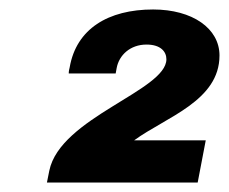

<svg xmlns="http://www.w3.org/2000/svg" viewBox="-20 -825 483 405"><path d="M79 -440H397L414 -529H263C330 -578 443 -612 443 -708C443 -765 386 -805 303 -805C208 -805 141 -764 127 -683C126 -679 125 -675 125 -670H224L226 -681C231 -709 255 -731 289 -731C319 -731 331 -716 331 -700C331 -634 107 -577 84 -465Z"/></svg>

Font: Archivo Black
Style: Italic
Weight: 900
Italic angle: -10°
Designer: Hector Gatti
Foundry: Omnibus-Type
Version: Version 2.001